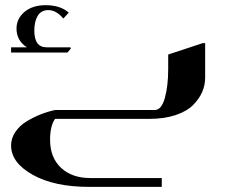

<svg xmlns="http://www.w3.org/2000/svg" viewBox="-20 -460 880 743"><path d="M22.9 -276.9H84Q43.9 -303.2 43.9 -349.1Q43.9 -388.2 75 -414.1Q106 -439.9 155.8 -439.9Q213.9 -439.9 246.1 -411.1L225.1 -388.2Q197.8 -420.9 167 -420.9Q139.6 -420.9 126.2 -399.2Q112.8 -377.4 112.8 -341.8Q112.8 -276.9 160.2 -276.9H252.9L253.9 -272L241.2 -256.8H22.9ZM192.9 -34.2H578.1Q605 -34.2 617.9 -80.8Q630.9 -127.4 630.9 -192.9V-249L764.2 -293H773.9V-159.2Q773.9 -130.9 762.5 -104.2Q751 -77.6 727.1 -53.5Q703.1 -29.3 659.4 -14.6Q615.7 0 558.1 0H192.9Q173.8 27.3 173.8 81.1Q173.8 149.9 216.3 189.5Q258.8 229 329.1 229H606V263.2H325.2Q189.9 263.2 106.4 216.3Q22.9 169.4 22.9 103Q22.9 74.7 39.6 50.3Q56.2 25.9 83.3 9.5Q110.4 -6.8 137.7 -17.6Q165 -28.3 192.9 -34.2Z"/></svg>

Font: Laureen pro
Style: Bold
Weight: 700
Designer: Ahmed zaza
Foundry: zazatype
Version: Version 1.000